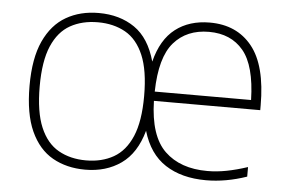

<svg xmlns="http://www.w3.org/2000/svg" viewBox="-44 -609 1018 680"><g transform="rotate(5 465.0 -269.0)"><path d="M281 9Q215 9 165 -19.2Q115 -47.5 87 -109Q59 -170.5 59 -270Q59 -368 87.2 -429.2Q115.5 -490.5 165.5 -519.2Q215.5 -548 281 -548Q356 -548 409 -511.5Q462 -475 484.5 -393Q504.5 -472.5 553.8 -510.5Q603 -548.5 676 -548.5Q772 -548.5 826.2 -481.2Q880.5 -414 880.5 -271.5V-255H502.5Q505.5 -130.5 560.8 -77.2Q616 -24 712.5 -24Q746 -24 780.8 -30.8Q815.5 -37.5 855 -50.5V-16.5Q781 9 710.5 9Q623.5 9 565.5 -28.8Q507.5 -66.5 484 -147Q461.5 -66 408.2 -28.5Q355 9 281 9ZM676 -515.5Q597 -515.5 551 -462.8Q505 -410 502.5 -288H845Q842 -410 798 -462.8Q754 -515.5 676 -515.5ZM281 -24Q337 -24 378.8 -47.8Q420.5 -71.5 443.5 -125.2Q466.5 -179 466.5 -269Q466.5 -360 443.5 -414Q420.5 -468 378.8 -491.5Q337 -515 281 -515Q225 -515 183 -491.5Q141 -468 118 -414.5Q95 -361 95 -271.5Q95 -180 118 -125.8Q141 -71.5 183 -47.8Q225 -24 281 -24Z"/></g></svg>

Font: Encode Sans SmExp Th
Style: Regular
Weight: 100
Width: 6
Designer: Multiple Designers
Foundry: Impallari Type
Version: Version 3.002; ttfautohint (v1.8.3) -l 8 -r 50 -G 200 -x 14 